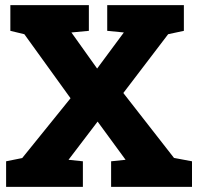

<svg xmlns="http://www.w3.org/2000/svg" viewBox="-20 -731 771 751"><path d="M3.9 0V-100.1L66.9 -112.8L255.9 -346.7L75.2 -597.2L20.5 -610.4V-710.9H327.6V-610.4L259.3 -604L359.9 -462.9L464.4 -604L399.4 -610.4V-710.9H699.2V-610.4L637.7 -597.2L462.4 -367.2L660.6 -113.3L731 -100.1V0H414.6V-100.1L471.2 -106L361.8 -255.4L248 -106L304.2 -100.1V0Z"/></svg>

Font: Roboto Slab Black
Style: Regular
Weight: 900
Designer: Google
Version: Version 2.000; ttfautohint (v1.8.1.43-b0c9)